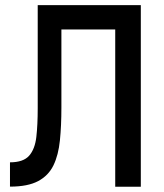

<svg xmlns="http://www.w3.org/2000/svg" viewBox="-20 -713 626 733"><path d="M18.1 -0.5V-93.3Q68.8 -93.3 91.1 -118.4Q113.3 -143.6 118.7 -189.9Q124 -236.3 124 -299.8V-693.4H214.4V-303.2Q214.4 -232.9 208.7 -177Q203.1 -121.1 184.1 -81.8Q165 -42.5 125.5 -21.5Q85.9 -0.5 18.1 -0.5ZM419.9 0V-693.4H517.6V0ZM167 -600.6V-693.4H499.5V-600.6Z"/></svg>

Font: Cascadia Mono
Style: Regular
Weight: 400
Monospace: yes
Designer: Aaron Bell
Foundry: Saja Typeworks
Version: Version 2102.003